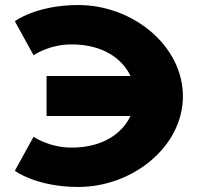

<svg xmlns="http://www.w3.org/2000/svg" viewBox="-20 -748 790 767"><path d="M265.6 -158.4C393 -158.4 468.9 -216.7 501.3 -284.6H166V-444.4H501.5C469.1 -512.1 393.2 -570.6 265.6 -570.6C175.8 -570.6 114.1 -527.3 114.1 -527.3L39.3 -663.3C39.3 -663.3 125.4 -727.9 292.7 -727.9C511.5 -727.9 710.7 -564.7 710.7 -363.2C710.7 -162.6 510.6 -1.1 292.7 -1.1C125.4 -1.1 39.3 -65.7 39.3 -65.7L114.1 -201.7C114.1 -201.7 175.8 -158.4 265.6 -158.4Z"/></svg>

Font: Hussar
Style: BdWide
Weight: 700
Foundry: Cannot Into Space Fonts
Version: Version 2.00